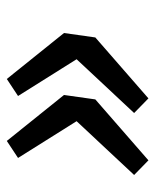

<svg xmlns="http://www.w3.org/2000/svg" viewBox="34 -558 456 564"><g transform="rotate(-90 262.0 -276.0)"><path d="M30 -110 188 -279 80 -451 130 -484 265 -316 252 -224 73 -68ZM212 -110 370 -279 262 -451 312 -484 447 -316 434 -224 255 -68Z"/></g></svg>

Font: Nebula Sans Semibold
Style: Regular
Weight: 600
Italic angle: -9°
Designer: Paul D. Hunt for Adobe (as Source Sans)
Foundry: Nebula Entertainment & Broadcasting LLC
Version: Version 1.010